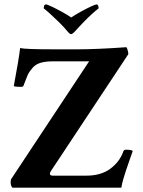

<svg xmlns="http://www.w3.org/2000/svg" viewBox="-20 -869 660 889"><path d="M37.1 0Q29.3 -9.8 29.3 -25.4Q29.3 -38.1 33.2 -42L392.6 -585H225.6Q190.4 -585 167.5 -578.1Q144.5 -571.3 129.9 -553.7Q120.1 -542 114.7 -533.7Q109.4 -525.4 105.5 -515.1Q101.6 -504.9 93.8 -485.4L88.9 -472.7Q87.9 -466.8 76.2 -466.8Q47.9 -466.8 43.9 -470.7Q67.4 -595.7 73.2 -646.5Q96.7 -640.6 231.4 -640.6H337.9Q382.8 -640.6 439.5 -643.1Q496.1 -645.5 564.5 -650.4Q567.4 -649.4 570.8 -637.7Q574.2 -626 574.2 -618.2L217.8 -80.1Q210.9 -70.3 210.9 -65.4Q210.9 -55.7 224.6 -55.7H379.9Q448.2 -55.7 491.7 -88.4Q535.2 -121.1 551.8 -169.9Q554.7 -175.8 564.5 -175.8Q587.9 -175.8 594.7 -169.9Q588.9 -153.3 578.6 -124Q568.4 -94.7 562.5 -77.1Q556.6 -59.6 550.3 -37.6Q543.9 -15.6 542 0ZM308.6 -710.9Q303.7 -710.9 295.9 -719.7Q287.1 -730.5 276.9 -741.7Q266.6 -752.9 253.9 -765.6Q229.5 -789.1 211.9 -805.2Q194.3 -821.3 182.6 -830.1Q182.6 -848.6 192.4 -848.6Q198.2 -848.6 219.7 -838.4Q241.2 -828.1 267.1 -814Q293 -799.8 309.6 -788.1Q327.1 -799.8 352.5 -814Q377.9 -828.1 399.9 -838.4Q421.9 -848.6 426.8 -848.6Q436.5 -848.6 436.5 -830.1Q424.8 -821.3 406.2 -804.7Q387.7 -788.1 362.3 -761.7L323.2 -719.7Q314.5 -710.9 308.6 -710.9Z"/></svg>

Font: Crimson Text Bold
Style: Bold
Weight: 700
Designer: Sebastian Kosch
Foundry: Sebastian Kosch
Version: Version 1.10 July 1, 2025